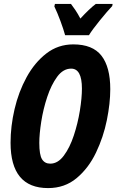

<svg xmlns="http://www.w3.org/2000/svg" viewBox="-20 -952 596 982"><path d="M435 -772Q452 -800 491 -848Q530 -896 554 -921L556 -932H470Q454 -920 434 -901Q414 -882 391 -857Q378 -882 365.5 -900.5Q353 -919 343 -932H261L258 -919Q273 -888 289 -845Q305 -802 313 -772ZM544 -496Q544 -609 499 -667Q454 -725 355 -725Q277 -725 217 -678.5Q157 -632 116 -557Q75 -482 54.5 -394Q34 -306 34 -222Q34 10 226 10Q311 10 372 -41Q433 -92 471 -171.5Q509 -251 526.5 -337.5Q544 -424 544 -496ZM181 -221Q181 -266 191 -330Q201 -394 221.5 -456Q242 -518 272.5 -559.5Q303 -601 344 -601Q399 -601 399 -499Q399 -451 388.5 -386Q378 -321 357.5 -259Q337 -197 306.5 -156Q276 -115 237 -115Q209 -115 195 -137.5Q181 -160 181 -221Z"/></svg>

Font: Noto Sans UI Condensed ExtraBold
Style: Italic
Weight: 800
Width: 3
Designer: Monotype Design Team
Foundry: Monotype Imaging Inc.
Version: 1.001